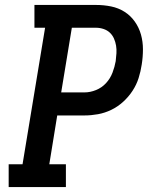

<svg xmlns="http://www.w3.org/2000/svg" viewBox="-20 -755 640 775"><path d="M15 0V-92H71L162 -643H119V-735H368Q399 -735 428.5 -729Q458 -723 482.5 -707.5Q507 -692 524 -668Q541 -644 549 -615.5Q557 -587 557 -556Q557 -525 552 -494Q548 -467 539.5 -440Q531 -413 515 -388.5Q499 -364 477 -344Q455 -324 429 -311.5Q403 -299 375.5 -294Q348 -289 321 -289H211L179 -92H246V0ZM321 -382Q344 -382 367.5 -391.5Q391 -401 408 -419.5Q425 -438 434 -461.5Q443 -485 447 -508Q449 -524 450 -540Q451 -556 448.5 -571Q446 -586 440 -599.5Q434 -613 423.5 -623Q413 -633 398 -638Q383 -643 368 -643H270L227 -382Z"/></svg>

Font: Iosevka Slab SmBdExObl
Style: Regular
Weight: 600
Width: 7
Italic angle: -9°
Monospace: yes
Designer: Belleve Invis
Foundry: Belleve Invis
Version: Version 11.1.0; ttfautohint (v1.8.3)